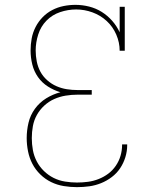

<svg xmlns="http://www.w3.org/2000/svg" viewBox="-20 -763 640 791"><path d="M297 8Q270 8 242.5 3.5Q215 -1 190.5 -13Q166 -25 146 -44.5Q126 -64 113.5 -88Q101 -112 95.5 -139.5Q90 -167 90 -194Q90 -226 97.5 -257.5Q105 -289 124 -315Q143 -341 170.5 -358Q198 -375 229 -383Q202 -391 177.5 -406.5Q153 -422 136.5 -445.5Q120 -469 113 -497.5Q106 -526 106 -555Q106 -580 110.5 -604.5Q115 -629 126.5 -651.5Q138 -674 155.5 -692Q173 -710 195 -721.5Q217 -733 241.5 -738Q266 -743 291 -743Q319 -743 347 -736Q375 -729 399 -714Q423 -699 442 -677.5Q461 -656 473 -630V-735H494V-554H473Q473 -588 459 -620.5Q445 -653 419.5 -676.5Q394 -700 361 -712Q328 -724 294 -724Q260 -724 227.5 -713Q195 -702 171.5 -678Q148 -654 137.5 -621Q127 -588 127 -555Q127 -532 131.5 -509.5Q136 -487 146.5 -467.5Q157 -448 174.5 -432.5Q192 -417 212.5 -408Q233 -399 255 -395.5Q277 -392 300 -392H358V-373H300Q275 -373 250.5 -369Q226 -365 203.5 -355Q181 -345 162.5 -328Q144 -311 132 -289.5Q120 -268 115.5 -243.5Q111 -219 111 -194Q111 -169 115.5 -144.5Q120 -120 131.5 -98Q143 -76 161 -58.5Q179 -41 201 -30Q223 -19 248 -15Q273 -11 297 -11Q320 -11 342.5 -14Q365 -17 386.5 -25.5Q408 -34 426 -47.5Q444 -61 457 -80Q470 -99 476.5 -121Q483 -143 483 -166V-168H504V-165Q504 -140 496.5 -115.5Q489 -91 475 -70Q461 -49 440.5 -33.5Q420 -18 396.5 -8.5Q373 1 348 4.5Q323 8 297 8Z"/></svg>

Font: Iosevka Etoile Thin
Style: Regular
Weight: 100
Designer: Belleve Invis
Foundry: Belleve Invis
Version: Version 22.1.2; ttfautohint (v1.8.4)